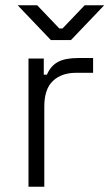

<svg xmlns="http://www.w3.org/2000/svg" viewBox="-20 -708 415 728"><path d="M88 0V-486H146V-425H158Q172 -458 199.5 -473Q227 -488 276 -488H333V-432H269Q213 -432 180.5 -401Q148 -370 148 -304V0ZM173 -556 47 -688H121L205 -600H217L301 -688H375L249 -556Z"/></svg>

Font: Space Grotesk Light
Style: Regular
Weight: 300
Designer: Florian Karsten
Foundry: Florian Karsten
Version: Version 2.000